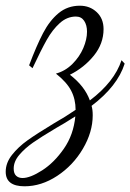

<svg xmlns="http://www.w3.org/2000/svg" viewBox="-91 -373 457 673"><path d="M-71 229Q-71 198 -49 170Q-27 142 6 118.5Q39 95 97 60Q139 36 174 12Q174 -25 158.5 -55Q143 -85 105 -115Q138 -124 163 -149Q188 -174 201 -204.5Q214 -235 214 -262Q214 -285 204 -300Q194 -315 175 -315Q144 -315 118.5 -292Q93 -269 73 -233.5Q53 -198 23 -134L11 -144Q37 -213 60 -257Q83 -301 114.5 -327Q146 -353 189 -353Q224 -353 248 -330.5Q272 -308 272 -271Q272 -220 238 -178Q204 -136 154 -111Q206 -71 224 -21Q310 -86 335 -162L346 -150Q321 -71 230 -2Q234 11 234 31Q234 90 199.5 148.5Q165 207 109.5 243.5Q54 280 -5 280Q-71 280 -71 229ZM173 35Q129 63 107 75Q53 107 24.5 127Q-4 147 -23.5 170Q-43 193 -43 218Q-43 235 -34.5 243Q-26 251 -12 251Q15 251 57 224Q99 197 133 148Q167 99 173 35Z"/></svg>

Font: Dancing Script
Style: Regular
Weight: 400
Designer: Pablo Impallari
Foundry: Pablo Impallari
Version: Version 2.000